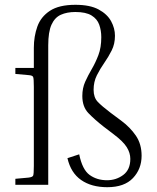

<svg xmlns="http://www.w3.org/2000/svg" viewBox="-20 -770 655 800"><path d="M181 -581V0H44V-25L99 -30Q115 -32 118 -38Q121 -44 121 -79V-408Q121 -443 118 -449.5Q115 -456 99 -457L44 -462V-487H121V-571Q121 -618 135.5 -659Q150 -700 188 -725Q226 -750 294 -750Q355 -750 391 -730.5Q427 -711 443 -681.5Q459 -652 459 -621Q459 -587 445.5 -560Q432 -533 414.5 -508Q397 -483 383.5 -456Q370 -429 370 -396Q370 -364 387 -346Q404 -328 441 -300L484 -268Q522 -240 546 -205Q570 -170 570 -121Q570 -66 534 -28Q498 10 427 10Q361 10 318 -20Q275 -50 261 -111L310 -127Q323 -63 353.5 -41Q384 -19 426 -19Q464 -19 493.5 -41Q523 -63 523 -108Q523 -133 508 -157Q493 -181 453 -211L411 -243Q374 -272 348.5 -298.5Q323 -325 323 -370Q323 -403 335 -429.5Q347 -456 362.5 -482.5Q378 -509 390 -540.5Q402 -572 402 -615Q402 -643 393.5 -667Q385 -691 361.5 -705.5Q338 -720 294 -720Q259 -720 233.5 -708.5Q208 -697 194.5 -667Q181 -637 181 -581Z"/></svg>

Font: Inria Serif Light
Style: Regular
Weight: 300
Designer: Black Foundry Team
Foundry: Black Foundry
Version: Version 1.000; ttfautohint (v1.8.3)